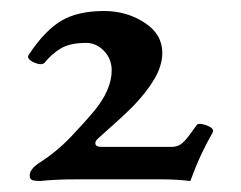

<svg xmlns="http://www.w3.org/2000/svg" viewBox="-20 -610 438 349"><path d="M53 -281Q44 -281 39 -282.5Q34 -284 34 -291Q34 -303 53 -315Q84 -335 110 -362.5Q136 -390 151 -408Q183 -447 183 -482Q183 -503 169 -517.5Q155 -532 137 -532Q107 -532 90.5 -522Q74 -512 61 -496Q57 -492 49 -494Q41 -496 35 -500.5Q29 -505 32 -510Q61 -554 91 -572Q121 -590 169 -590Q210 -590 242.5 -569Q275 -548 275 -514Q275 -491 261 -467Q247 -443 222 -417Q208 -403 193 -389.5Q178 -376 159 -359Q152 -353 153.5 -348Q155 -343 165 -343H292Q303 -343 311 -349.5Q319 -356 337 -382Q339 -386 347 -384.5Q355 -383 362 -379Q369 -375 367 -370Q355 -349 345 -327.5Q335 -306 326 -281Q299 -284 277 -284H117Q81 -284 53 -281Z"/></svg>

Font: Junicode SmExp
Style: Bold
Weight: 700
Width: 6
Designer: Peter S. Baker
Version: Version 2.205; ttfautohint (v1.8.4)